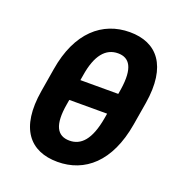

<svg xmlns="http://www.w3.org/2000/svg" viewBox="-133 -849 921 974"><g transform="rotate(20 327.5 -362.0)"><path d="M581.3 -300.1 602.3 -425.1C636.4 -635.7 551.1 -734.4 404.1 -734.4C256.4 -734.4 138.5 -634.6 104.4 -425.1L83.5 -300.1C47.9 -88.1 133.5 9.9 282.3 9.9C429.3 9.9 545.5 -88.1 581.3 -300.1ZM227.6 -280.9 231.9 -306.1H436.1L431.8 -280.9C410.5 -157 364 -112.2 302.9 -112.2C235.4 -112.2 207.4 -163.7 227.6 -280.9ZM250.4 -419.7 255 -446.7C272.7 -560.4 317.8 -612.9 384.2 -612.9C446.4 -612.9 478 -566.4 459.5 -446.7L454.9 -419.7Z"/></g></svg>

Font: Magic Ui Pro
Style: Bold Italic
Weight: 700
Italic angle: -9.39999°
Designer: Stefan Endress, Andreas Faust
Version: Version 1.000;FEAKit 1.0